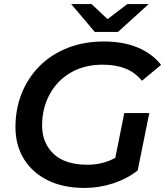

<svg xmlns="http://www.w3.org/2000/svg" viewBox="-20 -914 812 944"><path d="M396 10Q291 10 215 -27.5Q139 -65 97.5 -132.5Q56 -200 56 -289Q56 -378 86.5 -454.5Q117 -531 174 -588.5Q231 -646 311.5 -678Q392 -710 491 -710Q587 -710 658 -680Q729 -650 772 -595L678 -517Q643 -559 595.5 -577.5Q548 -596 485 -596Q394 -596 327 -556.5Q260 -517 223.5 -449Q187 -381 187 -297Q187 -211 243.5 -157.5Q300 -104 411 -104Q485 -104 547 -138L591 -358H714L657 -76Q605 -35 536.5 -12.5Q468 10 396 10ZM446 -757 330 -894H430L509 -820L606 -894H711L560 -757Z"/></svg>

Font: Montserrat SemiBold
Style: Italic
Weight: 600
Italic angle: -11.3°
Designer: Julieta Ulanovsky
Foundry: Julieta Ulanovsky
Version: Version 9.000; ttfautohint (v1.8.4.7-5d5b)